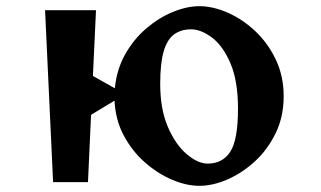

<svg xmlns="http://www.w3.org/2000/svg" viewBox="-20 -590 1040 622"><path d="M152 0 126 -557H291L281 -344L352 -304Q358 -365 385.5 -414Q413 -463 454 -498Q495 -533 540.5 -551.5Q586 -570 626 -570Q669 -570 716.5 -549.5Q764 -529 805.5 -490.5Q847 -452 873 -398Q899 -344 899 -278Q899 -212 873 -158.5Q847 -105 805.5 -67Q764 -29 716.5 -8.5Q669 12 626 12Q584 12 538 -7.5Q492 -27 450.5 -63Q409 -99 381.5 -150Q354 -201 351 -264L275 -218L265 0ZM653 -60Q701 -60 726 -98.5Q751 -137 751 -238Q751 -328 726.5 -385Q702 -442 666.5 -468.5Q631 -495 599 -495Q567 -495 544.5 -479Q522 -463 510.5 -424.5Q499 -386 499 -318Q499 -236 524 -178.5Q549 -121 585 -90.5Q621 -60 653 -60Z"/></svg>

Font: Reggae One
Style: Regular
Weight: 400
Designer: Fontworks Inc.
Foundry: Fontworks Inc.
Version: Version 1.100